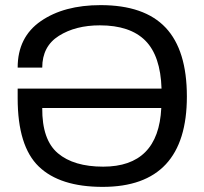

<svg xmlns="http://www.w3.org/2000/svg" viewBox="-20 -718 796 750"><path d="M381 12Q214 12 131.5 -67.5Q49 -147 49 -334V-372H611Q607 -500 547.5 -559.5Q488 -619 370 -619Q275 -619 210 -578Q145 -537 145 -454H49Q49 -573 139.5 -635.5Q230 -698 373 -698Q544 -698 627 -610Q710 -522 710 -341Q710 12 381 12ZM383 -67Q599 -67 610 -296H145Q144 -172 206 -119.5Q268 -67 383 -67Z"/></svg>

Font: Archivo
Style: Regular
Weight: 400
Designer: Hector Gatti
Foundry: Omnibus-Type
Version: Version 2.001